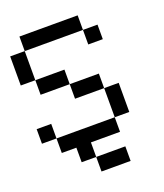

<svg xmlns="http://www.w3.org/2000/svg" viewBox="-151 -767 884 1033"><g transform="rotate(-20 291.5 -250.5)"><path d="M0 -83.3V-166.7H83.3V-83.3ZM0 -416.7V-583.3H83.3V-416.7ZM166.7 0H83.3V-83.3H416.7V0H250V83.3H166.7ZM500 -83.3H416.7V-250H500ZM500 -583.3V-500H416.7V-583.3ZM83.3 -416.7H250V-333.3H83.3ZM83.3 -583.3V-666.7H416.7V-583.3ZM250 83.3H416.7V166.7H250ZM250 -333.3H416.7V-250H250Z"/></g></svg>

Font: Galmuri11 Regular
Style: Regular
Weight: 400
Designer: Minseo Lee (Quiple)
Version: Version 2.356;hotconv 1.1.0;makeotfexe 2.6.0 DEVELOPMENT